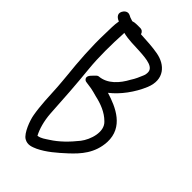

<svg xmlns="http://www.w3.org/2000/svg" viewBox="-230 -751 872 872"><g transform="rotate(45 205.5 -315.0)"><path d="M40 -628C35 -603 36 -574 35 -545C32 -460 39 -365 47 -291C49 -265 52 -241 53 -221C56 -164 58 -105 67 -54C72 -24 94 34 118 49C143 64 165 53 184 45C226 25 263 -7 301 -42C343 -81 386 -128 390 -204C394 -303 306 -342 234 -364C278 -398 319 -453 343 -511C374 -587 328 -637 262 -648C230 -654 189 -656 152 -658C149 -669 141 -676 129 -676H118C110 -676 103 -676 95 -675H94L82 -672L64 -678L54 -683C35 -692 22 -676 18 -668C6 -645 29 -632 40 -628ZM94 -609C130 -600 167 -601 201 -599C252 -596 299 -591 297 -555C297 -549 296 -542 292 -533C285 -516 277 -497 265 -479C241 -434 204 -391 151 -387C145 -386 139 -380 131 -371C122 -362 107 -347 120 -334C125 -329 130 -329 137 -328C143 -327 152 -326 165 -324C177 -322 190 -318 205 -314C246 -305 285 -290 314 -261C351 -227 328 -158 301 -123C269 -83 235 -49 197 -25C180 -14 166 -3 148 0H147C146 0 147 1 146 1C131 -26 119 -68 116 -112C111 -202 105 -289 96 -379C89 -448 90 -534 94 -602Z"/></g></svg>

Font: Stray Cat
Style: BdCn
Weight: 700
Version: Version 1.0